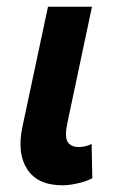

<svg xmlns="http://www.w3.org/2000/svg" viewBox="-20 -542 360 572"><path d="M255 -11Q236 -1 210.5 4.5Q185 10 166 10Q92 10 61 -38Q30 -86 47 -165L123 -522H254L181 -177Q172 -135 181.5 -119.5Q191 -104 215 -104Q234 -104 253 -113Z"/></svg>

Font: Radio Canada SemiBold
Style: Italic
Weight: 600
Italic angle: -12°
Designer: Charles Daoud, Etienne Aubert Bonn, Alexandre Saumier Demers, Jacques Le Bailly
Foundry: Radio-Canada
Version: Version 2.104; ttfautohint (v1.8.4.7-5d5b);gftools[0.9.28.de